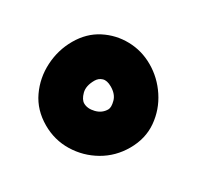

<svg xmlns="http://www.w3.org/2000/svg" viewBox="-84 -449 528 515"><g transform="rotate(-30 180.0 -191.0)"><path d="M19 -192.9Q19 -240.7 43.9 -276.6Q68.8 -312.5 108.4 -332.5Q147.9 -352.5 191.4 -352.5Q235.8 -352.5 269.5 -330.8Q303.2 -309.1 322.5 -273.9Q341.8 -238.8 341.8 -197.3Q341.8 -155.3 322.5 -116.7Q303.2 -78.1 268.1 -53.5Q232.9 -28.8 185.5 -28.8Q140.1 -28.8 102.3 -51Q64.5 -73.2 41.7 -110.6Q19 -147.9 19 -192.9ZM137.2 -192.9Q137.2 -176.8 151.6 -161.9Q166 -147 185.5 -147Q195.3 -147 208.5 -160.2Q221.7 -173.3 221.7 -197.3Q221.7 -215.8 212.9 -224.1Q204.1 -232.4 191.4 -232.4Q164.6 -232.4 150.9 -218.8Q137.2 -205.1 137.2 -192.9Z"/></g></svg>

Font: Mikhak-DS2-FD Black
Style: Regular
Weight: 900
Designer: Amin Abedi
Version: Version 3.2